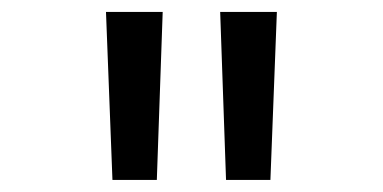

<svg xmlns="http://www.w3.org/2000/svg" viewBox="-20 -583 640 321"><path d="M242.2 -282.2H168L157.2 -563H252ZM432.1 -282.2H357.9L348.1 -563H442.9Z"/></svg>

Font: Ethiopic Sadiss
Style: Regular
Weight: 400
Designer: abass alamnehe
Foundry: Senamirmir Project
Version: Version 5.100